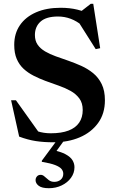

<svg xmlns="http://www.w3.org/2000/svg" viewBox="-20 -738 614 1012"><path d="M470.5 -655.5 396 -669.5 458.5 -718H471.5L508 -484L484.5 -479L382 -641L415 -602Q384.5 -627 352.5 -639Q320.5 -651 286 -651Q223.5 -651 193.8 -624.2Q164 -597.5 164 -553.5Q164 -523 178.5 -502.2Q193 -481.5 217.8 -467Q242.5 -452.5 274 -441.2Q305.5 -430 340 -418Q374.5 -406 408.5 -390.8Q442.5 -375.5 470.8 -352.5Q499 -329.5 516 -294.8Q533 -260 533 -209.5Q533 -139 497 -89.5Q461 -40 400 -14Q339 12 262 12Q210 12 168.2 5.5Q126.5 -1 81 -18L38.5 -209.5H64L202 -16L104 -78.5Q145 -56.5 177.8 -46Q210.5 -35.5 247.5 -35.5Q304 -35.5 341.2 -49.8Q378.5 -64 397.2 -91.5Q416 -119 416 -158Q416 -195 398.2 -219Q380.5 -243 351.8 -259Q323 -275 288.8 -286.8Q254.5 -298.5 221 -311Q187.5 -323.5 157.5 -338.8Q127.5 -354 104.5 -375.2Q81.5 -396.5 68.2 -427.2Q55 -458 55 -501.5Q55 -561.5 85 -605.2Q115 -649 170 -673Q225 -697 299.5 -697Q347.5 -697 387.8 -687.2Q428 -677.5 470.5 -655.5ZM237.5 254Q200.5 254 184 241.2Q167.5 228.5 167.5 211.5Q167.5 200 174.8 191.8Q182 183.5 194.5 183.5Q205.5 183.5 215.2 192.8Q225 202 237 211.2Q249 220.5 266 220.5Q286.5 220.5 300 209Q313.5 197.5 313.5 178Q313.5 164 304.2 152.8Q295 141.5 270.8 132Q246.5 122.5 200.5 115V109L297.5 -22H335.5L245 103L251 51Q299.5 61 325.8 75.2Q352 89.5 362.2 106.8Q372.5 124 372.5 143.5Q372.5 174 354.2 199.2Q336 224.5 305.2 239.2Q274.5 254 237.5 254Z"/></svg>

Font: Newsreader 36pt SemiBold
Style: Regular
Weight: 600
Designer: Hugues Gentile
Foundry: Production Type
Version: Version 1.003